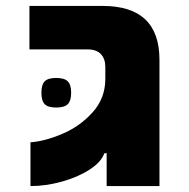

<svg xmlns="http://www.w3.org/2000/svg" viewBox="-20 -629 640 649"><path d="M336 -362.5V-402.5Q336 -430.5 320.8 -446.2Q305.5 -462 276.5 -462H79.5V-609H326.5Q519 -609 519 -427V-202.5V0H340.5V-111.5L332.5 -110.5Q322 -81 282.5 -55.5Q243 -30 188.8 -15Q134.5 0 83 0V-148Q132 -151.5 191.2 -176.8Q250.5 -202 293.2 -249.5Q336 -297 336 -362.5ZM120 -315.5Q120 -343 131.2 -354.2Q142.5 -365.5 169.5 -365.5Q197.5 -365.5 209 -354.2Q220.5 -343 220.5 -315.5Q220.5 -288 209 -276.8Q197.5 -265.5 169.5 -265.5Q142.5 -265.5 131.2 -276.8Q120 -288 120 -315.5Z"/></svg>

Font: JuliaMono Black
Style: Regular
Weight: 900
Monospace: yes
Designer: cormullion
Foundry: corm
Version: Version 0.054; ttfautohint (v1.8.4)